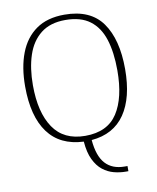

<svg xmlns="http://www.w3.org/2000/svg" viewBox="-100 -802 898 1099"><g transform="rotate(-10 349.0 -252.0)"><path d="M542 221Q507 221 472.5 212Q438 203 408.5 180Q379 157 359 115.5Q339 74 334 10Q197 4 127.5 -90.5Q58 -185 58 -359Q58 -470 89.5 -552Q121 -634 185.5 -679.5Q250 -725 350 -725Q501 -725 570 -628Q639 -531 639 -358Q639 -192 574 -97Q509 -2 380 9Q388 103 428 147Q468 191 540 191H556V221ZM349 -21Q478 -21 536 -110Q594 -199 594 -358Q594 -464 570 -539Q546 -614 492.5 -654Q439 -694 350 -694Q262 -694 207.5 -651Q153 -608 128 -532.5Q103 -457 103 -358Q103 -200 163.5 -110.5Q224 -21 349 -21Z"/></g></svg>

Font: Noto Serif Tamil ExtraLight
Style: Italic
Weight: 200
Italic angle: -12°
Designer: Indian Type Foundry, Tom Grace, and the Monotype Design Team
Foundry: Monotype Imaging Inc.
Version: Version 2.003; ttfautohint (v1.8.4.7-5d5b)